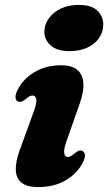

<svg xmlns="http://www.w3.org/2000/svg" viewBox="-20 -747 440 781"><path d="M250 -171Q238 -136 241.5 -122.2Q245 -108.5 255.5 -108.5Q261.5 -108.5 267.8 -111.8Q274 -115 283.5 -123Q295 -132.5 302 -134.2Q309 -136 316 -132.5Q325 -127.5 325.5 -115.2Q326 -103 316 -84Q293 -40 246.2 -13Q199.5 14 136 14Q89 14 67 -4.5Q45 -23 44.2 -56.2Q43.5 -89.5 59.5 -134.5L118.5 -296.5Q131 -331.5 127.2 -345Q123.5 -358.5 113 -358.5Q107 -358.5 100.8 -355.5Q94.5 -352.5 85 -344Q73.5 -335 66.2 -333.2Q59 -331.5 52 -334.5Q43.5 -339.5 43 -351.8Q42.5 -364 52.5 -383Q75 -427 121.2 -454.2Q167.5 -481.5 229 -481.5Q271 -481.5 293.5 -463.5Q316 -445.5 319 -411Q322 -376.5 304.5 -326.5ZM262 -539Q212 -539 186 -562.2Q160 -585.5 160.5 -619Q161 -647 178 -671.5Q195 -696 226.2 -711.5Q257.5 -727 300.5 -727Q353 -727 376.8 -703Q400.5 -679 400 -646Q399.5 -615.5 382.2 -591.2Q365 -567 334.5 -553Q304 -539 262 -539Z"/></svg>

Font: Fraunces ExtraBold
Style: Italic
Weight: 800
Italic angle: -16°
Version: Version 1.000;[b76b70a41]